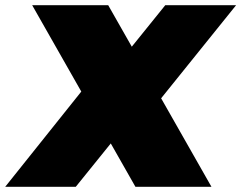

<svg xmlns="http://www.w3.org/2000/svg" viewBox="-53 -720 930 740"><path d="M71 -700H364L762 0H469ZM301 -418 503 -327 239 0H-33ZM321 -374 584 -700H857L522 -284Z"/></svg>

Font: Pathway Extreme 28pt Black
Style: Italic
Weight: 900
Italic angle: -8°
Designer: Eduardo Rodriguez Tunni
Foundry: Eduardo Rodriguez Tunni
Version: Version 1.001;gftools[0.9.26]